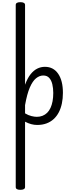

<svg xmlns="http://www.w3.org/2000/svg" viewBox="-20 -1135 675 1770"><path d="M168 615Q146 615 135.5 608.5Q125 602 125 589V-1089Q125 -1102 135.5 -1108.5Q146 -1115 168 -1115Q189 -1115 200 -1108.5Q211 -1102 211 -1089V-354Q233 -414 261.5 -450Q290 -486 323.5 -502.5Q357 -519 394 -519Q472 -519 516 -455.5Q560 -392 560 -279Q560 -227 550.5 -181.5Q541 -136 522 -99.5Q503 -63 474.5 -37Q446 -11 408 3Q370 17 323 17Q295 17 267.5 9.5Q240 2 211 -13V589Q211 602 200 608.5Q189 615 168 615ZM211 -90Q241 -72 269.5 -65Q298 -58 319 -58Q348 -58 372 -67.5Q396 -77 414.5 -95Q433 -113 445.5 -140Q458 -167 464.5 -201.5Q471 -236 471 -278Q471 -321 462.5 -357.5Q454 -394 434 -416.5Q414 -439 379 -439Q344 -439 312 -413Q280 -387 254.5 -327.5Q229 -268 211 -166Z"/></svg>

Font: Playwrite FR Moderne
Style: Regular
Weight: 400
Designer: Veronika Burian, José Scaglione
Foundry: TypeTogether
Version: Version 1.002